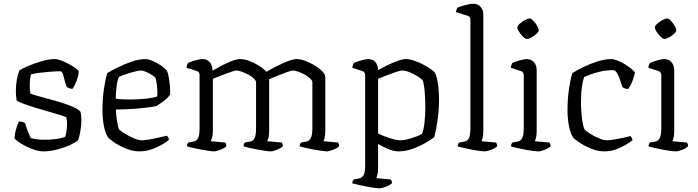

<svg xmlns="http://www.w3.org/2000/svg" viewBox="-20 -820 3780 1040"><path d="M216 0Q192 0 165.5 -9Q139 -18 115 -30.5Q91 -43 75.5 -55Q60 -67 58 -72Q60 -96 67.5 -121.5Q75 -147 83 -162Q93 -162 101.5 -159.5Q110 -157 115 -154Q120 -137 128.5 -114.5Q137 -92 147 -72Q180 -63 222 -63Q250 -63 280 -66.5Q310 -70 333 -79Q337 -89 340 -107.5Q343 -126 343 -144Q343 -153 342.5 -163Q342 -173 340 -183Q337 -187 310.5 -195.5Q284 -204 246.5 -214.5Q209 -225 170.5 -237Q132 -249 103.5 -259.5Q75 -270 70 -277Q66 -300 66 -328Q66 -361 71.5 -390.5Q77 -420 85 -439Q101 -449 135 -463.5Q169 -478 207.5 -489Q246 -500 276 -500Q291 -500 312 -492Q333 -484 354.5 -472.5Q376 -461 390.5 -450Q405 -439 406 -433Q407 -421 401.5 -402Q396 -383 387.5 -365Q379 -347 373 -339Q363 -339 354 -342.5Q345 -346 341 -349Q330 -382 324 -408Q318 -434 307 -434Q284 -434 252.5 -431.5Q221 -429 192.5 -425.5Q164 -422 148 -417Q144 -405 142.5 -387.5Q141 -370 141 -355Q141 -343 142 -332Q143 -321 144 -314Q148 -311 173 -303.5Q198 -296 234.5 -286.5Q271 -277 308.5 -265.5Q346 -254 375.5 -241Q405 -228 415 -216Q418 -207 419.5 -195Q421 -183 421 -172Q421 -139 414.5 -105Q408 -71 403 -60Q387 -47 356 -33Q325 -19 287.5 -9.5Q250 0 216 0Z M736 0Q708 0 680 -9Q652 -18 628 -31Q604 -44 587.5 -56.5Q571 -69 566 -75Q550 -98 542.5 -138.5Q535 -179 535 -223Q535 -285 543 -338.5Q551 -392 561 -424Q580 -436 616 -454Q652 -472 693 -486Q734 -500 768 -500Q784 -500 808 -489.5Q832 -479 853 -464.5Q874 -450 882 -439Q889 -430 893.5 -405Q898 -380 900.5 -352.5Q903 -325 901 -307Q888 -288 864 -270.5Q840 -253 828 -246Q818 -243 784.5 -238.5Q751 -234 704.5 -230.5Q658 -227 608 -227Q609 -191 614.5 -160Q620 -129 626 -118Q635 -109 658 -95Q681 -81 706 -70.5Q731 -60 747 -60Q764 -60 791.5 -65Q819 -70 845.5 -76Q872 -82 883 -85Q894 -77 895 -62Q863 -37 820.5 -18.5Q778 0 736 0ZM686 -281Q727 -281 769.5 -285.5Q812 -290 832 -298Q833 -313 832 -333Q831 -353 828 -371.5Q825 -390 822 -399Q818 -404 803.5 -413.5Q789 -423 772 -430.5Q755 -438 743 -438Q732 -438 707 -431.5Q682 -425 658 -417Q634 -409 624 -403Q615 -382 611 -347Q607 -312 607 -286Q620 -283 641.5 -282Q663 -281 686 -281Z M1138 0Q1130 0 1111 -3Q1092 -6 1068.5 -10Q1045 -14 1024 -19Q1003 -24 992 -28Q992 -35 995 -40.5Q998 -46 1000 -48L1027 -53Q1042 -55 1051.5 -69.5Q1061 -84 1061 -126V-413Q1061 -421 1057.5 -427Q1054 -433 1044 -436L990 -453Q992 -463 993.5 -468Q995 -473 998 -479Q1014 -486 1038.5 -493Q1063 -500 1075 -500Q1103 -500 1117 -482.5Q1131 -465 1131 -437Q1153 -450 1180.5 -464.5Q1208 -479 1235 -489.5Q1262 -500 1281 -500Q1303 -500 1330 -490Q1357 -480 1382.5 -464Q1408 -448 1423 -431Q1445 -444 1476 -460Q1507 -476 1537.5 -488Q1568 -500 1587 -500Q1608 -500 1634.5 -490Q1661 -480 1685.5 -465Q1710 -450 1726 -433.5Q1742 -417 1742 -402V-110Q1742 -89 1738.5 -74.5Q1735 -60 1732 -55L1811 -48Q1812 -46 1814.5 -41Q1817 -36 1817 -28Q1808 -18 1785 -9Q1762 0 1748 0Q1741 0 1722 -3Q1703 -6 1679.5 -10Q1656 -14 1635 -19Q1614 -24 1603 -28Q1603 -35 1606 -40.5Q1609 -46 1611 -48L1638 -53Q1654 -55 1663 -71Q1672 -87 1672 -126V-374Q1672 -384 1659.5 -395.5Q1647 -407 1629.5 -416.5Q1612 -426 1594.5 -432Q1577 -438 1567 -438Q1558 -438 1533 -429Q1508 -420 1481 -409Q1454 -398 1438 -391V-111Q1438 -89 1434.5 -74.5Q1431 -60 1427 -55L1507 -48Q1508 -45 1510 -40.5Q1512 -36 1512 -28Q1504 -19 1481.5 -9.5Q1459 0 1444 0Q1436 0 1417 -3Q1398 -6 1375 -10Q1352 -14 1331 -19Q1310 -24 1299 -28Q1299 -34 1301.5 -40Q1304 -46 1306 -48L1333 -53Q1350 -55 1358.5 -71Q1367 -87 1367 -126V-374Q1367 -384 1354.5 -395.5Q1342 -407 1324 -416.5Q1306 -426 1288.5 -432Q1271 -438 1261 -438Q1254 -438 1237 -432.5Q1220 -427 1199 -419Q1178 -411 1159.5 -403.5Q1141 -396 1133 -393V-111Q1133 -90 1129 -75.5Q1125 -61 1121 -55L1200 -48Q1202 -45 1204 -40.5Q1206 -36 1206 -28Q1198 -18 1174.5 -9Q1151 0 1138 0Z M2035 200Q2027 200 2007.5 197.5Q1988 195 1965 190.5Q1942 186 1921 181Q1900 176 1888 173Q1888 165 1891 160Q1894 155 1897 152L1923 147Q1938 145 1948 131.5Q1958 118 1958 74V-413Q1958 -431 1940 -436L1888 -453Q1890 -463 1891.5 -468Q1893 -473 1896 -479Q1912 -486 1936.5 -493Q1961 -500 1973 -500Q2000 -500 2013.5 -484Q2027 -468 2028 -440Q2052 -454 2080 -467.5Q2108 -481 2134.5 -490.5Q2161 -500 2180 -500Q2197 -500 2220.5 -492.5Q2244 -485 2267.5 -473Q2291 -461 2309.5 -448.5Q2328 -436 2336 -426Q2344 -411 2349 -385.5Q2354 -360 2356 -331.5Q2358 -303 2358 -278Q2358 -222 2350 -167.5Q2342 -113 2332 -77Q2314 -63 2283 -45Q2252 -27 2214 -13.5Q2176 0 2138 0Q2112 0 2082 -13Q2052 -26 2028 -40V90Q2028 111 2024.5 125.5Q2021 140 2018 145L2097 152Q2099 154 2101 159Q2103 164 2103 172Q2095 182 2072 191Q2049 200 2035 200ZM2153 -60Q2167 -60 2191 -66.5Q2215 -73 2237 -81.5Q2259 -90 2266 -95Q2275 -116 2279.5 -157.5Q2284 -199 2284 -238Q2284 -285 2280 -327.5Q2276 -370 2269 -385Q2263 -393 2243.5 -405.5Q2224 -418 2200.5 -428Q2177 -438 2158 -438Q2148 -438 2124.5 -430Q2101 -422 2074 -411.5Q2047 -401 2028 -393V-97Q2056 -83 2091.5 -71.5Q2127 -60 2153 -60Z M2604 0Q2597 0 2577.5 -2.5Q2558 -5 2535 -9.5Q2512 -14 2491 -19Q2470 -24 2459 -27Q2459 -35 2462 -40.5Q2465 -46 2467 -48L2494 -53Q2511 -55 2519.5 -71Q2528 -87 2528 -126V-713Q2528 -721 2524 -727Q2520 -733 2510 -736L2450 -754Q2451 -763 2453.5 -769.5Q2456 -776 2458 -779Q2468 -783 2484.5 -788Q2501 -793 2517.5 -796.5Q2534 -800 2543 -800Q2568 -800 2583 -783Q2598 -766 2598 -740V-110Q2598 -89 2594.5 -74.5Q2591 -60 2588 -55L2667 -48Q2669 -45 2671 -40Q2673 -35 2673 -28Q2664 -18 2641 -9Q2618 0 2604 0Z M2894 0Q2886 0 2866.5 -2.5Q2847 -5 2823.5 -9.5Q2800 -14 2779.5 -19Q2759 -24 2748 -27Q2748 -34 2750.5 -40Q2753 -46 2755 -48L2783 -53Q2799 -55 2808 -71Q2817 -87 2817 -126V-413Q2817 -431 2799 -436L2747 -453Q2748 -462 2750.5 -469Q2753 -476 2755 -479Q2771 -486 2795.5 -493Q2820 -500 2832 -500Q2858 -500 2872.5 -483Q2887 -466 2887 -440V-110Q2887 -89 2883.5 -74.5Q2880 -60 2877 -55L2956 -48Q2962 -40 2962 -28Q2953 -18 2931 -9Q2909 0 2894 0ZM2834 -609Q2826 -609 2813.5 -621Q2801 -633 2791.5 -648Q2782 -663 2782 -672Q2782 -680 2795 -691.5Q2808 -703 2824 -711.5Q2840 -720 2849 -720Q2857 -720 2869 -707.5Q2881 -695 2889.5 -680Q2898 -665 2898 -656Q2898 -648 2886.5 -637Q2875 -626 2859.5 -617.5Q2844 -609 2834 -609Z M3255 0Q3218 0 3181.5 -15Q3145 -30 3118.5 -48Q3092 -66 3085 -75Q3070 -97 3062 -137Q3054 -177 3054 -223Q3054 -285 3062 -338.5Q3070 -392 3080 -424Q3102 -438 3137.5 -455.5Q3173 -473 3214 -486.5Q3255 -500 3291 -500Q3305 -500 3325 -492Q3345 -484 3364.5 -472Q3384 -460 3399 -448Q3414 -436 3419 -428Q3417 -415 3411.5 -397.5Q3406 -380 3398 -363.5Q3390 -347 3383 -338Q3373 -338 3365 -341Q3357 -344 3352 -348Q3346 -364 3339 -386Q3332 -408 3322.5 -424Q3313 -440 3301 -440Q3266 -440 3234.5 -433Q3203 -426 3179 -417Q3155 -408 3144 -403Q3138 -387 3132.5 -351.5Q3127 -316 3127 -268Q3127 -239 3129.5 -208Q3132 -177 3136.5 -152.5Q3141 -128 3147 -118Q3155 -109 3177.5 -95Q3200 -81 3225 -70.5Q3250 -60 3266 -60Q3283 -60 3309.5 -64.5Q3336 -69 3360.5 -74.5Q3385 -80 3395 -83Q3397 -80 3401 -75Q3405 -70 3406 -60Q3374 -36 3334.5 -18Q3295 0 3255 0Z M3639 0Q3631 0 3611.5 -2.5Q3592 -5 3568.5 -9.5Q3545 -14 3524.5 -19Q3504 -24 3493 -27Q3493 -34 3495.5 -40Q3498 -46 3500 -48L3528 -53Q3544 -55 3553 -71Q3562 -87 3562 -126V-413Q3562 -431 3544 -436L3492 -453Q3493 -462 3495.5 -469Q3498 -476 3500 -479Q3516 -486 3540.5 -493Q3565 -500 3577 -500Q3603 -500 3617.5 -483Q3632 -466 3632 -440V-110Q3632 -89 3628.5 -74.5Q3625 -60 3622 -55L3701 -48Q3707 -40 3707 -28Q3698 -18 3676 -9Q3654 0 3639 0ZM3579 -609Q3571 -609 3558.5 -621Q3546 -633 3536.5 -648Q3527 -663 3527 -672Q3527 -680 3540 -691.5Q3553 -703 3569 -711.5Q3585 -720 3594 -720Q3602 -720 3614 -707.5Q3626 -695 3634.5 -680Q3643 -665 3643 -656Q3643 -648 3631.5 -637Q3620 -626 3604.5 -617.5Q3589 -609 3579 -609Z"/></svg>

Font: Texturina ExtraLight
Style: Regular
Weight: 200
Designer: Guillermo Torres Carreño
Foundry: Omnibus-Type
Version: Version 1.002; ttfautohint (v1.8.3)